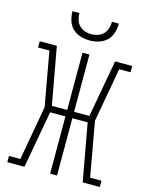

<svg xmlns="http://www.w3.org/2000/svg" viewBox="-138 -1041 876 1127"><g transform="rotate(15 300.0 -477.5)"><path d="M19 0V-38H88L147 -368L88 -697H19V-735H123L186 -387H279V-735H321V-387H414L477 -735H581V-697H512L453 -368L512 -38H581V0H477L414 -348H321V0H279V-348H186L123 0ZM300 -815Q272 -815 244 -823.5Q216 -832 196 -851.5Q176 -871 167.5 -899Q159 -927 159 -955H201Q201 -935 207 -915Q213 -895 227 -880.5Q241 -866 260.5 -859.5Q280 -853 300 -853Q320 -853 339.5 -859.5Q359 -866 373 -880.5Q387 -895 393 -915Q399 -935 399 -955H441Q441 -927 432.5 -899Q424 -871 404 -851.5Q384 -832 356 -823.5Q328 -815 300 -815Z"/></g></svg>

Font: Iosevka Curly Slab XLtEx
Style: Regular
Weight: 200
Width: 7
Monospace: yes
Designer: Belleve Invis
Foundry: Belleve Invis
Version: Version 11.1.0; ttfautohint (v1.8.3)